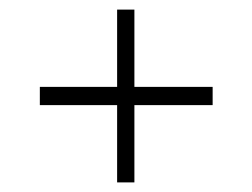

<svg xmlns="http://www.w3.org/2000/svg" viewBox="-20 -453 525 400"><path d="M224 -73V-234H63V-272H224V-433H260V-272H423V-234H260V-73Z"/></svg>

Font: Saira Condensed ExtraLight
Style: Regular
Weight: 250
Width: 3
Designer: Hector Gatti with collaboration of the Omnibus-Type team
Foundry: Omnibus-Type
Version: Version 1.101